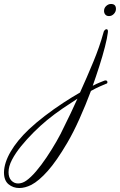

<svg xmlns="http://www.w3.org/2000/svg" viewBox="-370 -476 604 967"><path d="M179 -395Q167 -395 160.5 -402.5Q154 -410 154 -421Q154 -436 165 -446Q176 -456 189 -456Q214 -456 214 -431Q214 -417 203.5 -406Q193 -395 179 -395ZM-273 471Q-304 471 -327 452Q-350 433 -350 392Q-349 344 -316.5 288Q-284 232 -224 175Q-190 143 -144.5 108Q-99 73 -51.5 42Q-4 11 33 -10Q68 -87 100 -164.5Q132 -242 150 -308Q152 -319 157 -324Q162 -329 166 -329Q176 -329 173 -311Q170 -285 158.5 -240Q147 -195 130.5 -143.5Q114 -92 97 -44Q116 -54 131 -60L156 -70Q158 -70 159 -70.5Q160 -71 161 -71Q171 -71 171 -62Q171 -55 164 -54Q152 -49 132.5 -40.5Q113 -32 88 -18Q61 54 30 123Q-1 192 -31 243Q-85 335 -129.5 385Q-174 435 -212 455Q-244 471 -273 471ZM-279 448Q-258 448 -238 434Q-215 418 -188.5 387Q-162 356 -135.5 316.5Q-109 277 -86 237Q-63 197 -48 164Q-32 132 -14.5 95.5Q3 59 20 21Q-16 44 -55.5 71Q-95 98 -133 129Q-167 157 -201 191Q-235 225 -263.5 260Q-292 295 -309.5 328.5Q-327 362 -327 391Q-327 418 -313 433Q-299 448 -279 448Z"/></svg>

Font: Birthstone Bounce
Style: Regular
Weight: 400
Designer: Robert E. Leuschke
Foundry: Rob Leuschke
Version: Version 1.010; ttfautohint (v1.8.3)